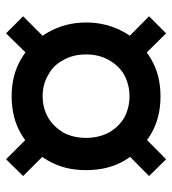

<svg xmlns="http://www.w3.org/2000/svg" viewBox="12 -610 556 619"><g transform="rotate(90 289.5 -300.0)"><path d="M87 -558 32 -503 128 -408 182 -462ZM32 -97 87 -42 182 -139 128 -193ZM396 -462 451 -408 547 -503 493 -558ZM451 -193 396 -139 493 -42 547 -97ZM52 -300Q52 -233 84 -177Q116 -122 169 -91Q221 -60 290 -60Q360 -60 412 -91Q466 -123 497 -177Q528 -229 528 -300Q528 -372 497 -424Q466 -476 412 -509Q360 -540 290 -540Q221 -540 169 -509Q115 -478 84 -424Q52 -368 52 -300ZM173 -227Q155 -258 155 -300Q155 -342 173 -373Q190 -405 221 -423Q253 -440 290 -440Q327 -440 359 -423Q389 -405 407 -373Q424 -341 424 -300Q424 -259 407 -227Q387 -194 359 -178Q328 -160 290 -160Q251 -160 221 -178Q190 -194 173 -227Z"/></g></svg>

Font: NM-font
Style: Medium
Weight: 500
Designer: ""
Foundry: ""
Version: ""